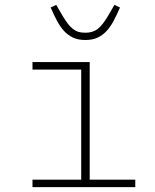

<svg xmlns="http://www.w3.org/2000/svg" viewBox="-20 -772 640 792"><path d="M114 -31H315V-485H114V-516H350V-31H538V0H114ZM332 -607Q302 -607 281 -617Q260 -627 244 -644.5Q228 -662 215 -686.5Q202 -711 189 -741L212 -752L238 -707Q250 -687 260 -674Q270 -661 281 -652.5Q292 -644 304 -640.5Q316 -637 332 -637Q363 -637 383 -652.5Q403 -668 426 -707L452 -752L475 -741Q462 -711 449 -686.5Q436 -662 420 -644.5Q404 -627 383 -617Q362 -607 332 -607Z"/></svg>

Font: IBM Plex Mono ExtLt
Style: Regular
Weight: 200
Monospace: yes
Designer: Mike Abbink, Paul van der Laan, Pieter van Rosmalen
Foundry: Bold Monday
Version: Version 2.3